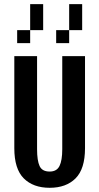

<svg xmlns="http://www.w3.org/2000/svg" viewBox="-20 -895 478 923"><path d="M158.2 -177.7Q158.2 -123 170.4 -96.7Q182.6 -70.3 218.8 -70.3Q252.9 -70.3 266.1 -97.2Q279.3 -124 279.3 -177.7V-625H388.7V-182.6Q388.7 -83 343.3 -37.6Q297.9 7.8 218.8 7.8Q139.6 7.8 94.2 -37.6Q48.8 -83 48.8 -182.6V-625H158.2ZM125 -875H187.5V-750H125ZM312.5 -875H375V-750H312.5ZM62.5 -687.5V-750H125V-687.5ZM250 -687.5V-750H312.5V-687.5Z"/></svg>

Font: Sudo
Style: Bold
Weight: 700
Monospace: yes
Designer: Jens Kutilek
Foundry: Jens Kutilek
Version: Version 0.040